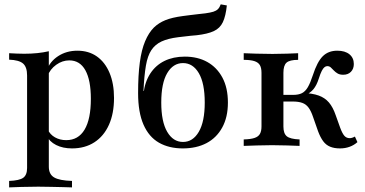

<svg xmlns="http://www.w3.org/2000/svg" viewBox="-20 -655 1638 862"><path d="M21 186.3V157.3Q66.9 155.6 84.3 143.1Q101.6 130.6 101.6 99.2V-316.1Q101.6 -354 83.5 -369.8Q65.3 -385.5 21 -387.1V-416.1Q37.9 -415.3 54.4 -414.5Q71 -413.7 88.7 -413.7Q150.8 -413.7 199.2 -425V93.5Q199.2 127.4 223 141.5Q246.8 155.6 303.2 157.3V186.3Q287.9 185.5 262.9 185.1Q237.9 184.7 208.5 183.9Q179 183.1 151.6 183.1Q110.5 183.1 75 184.3Q39.5 185.5 21 186.3ZM303.2 11.3Q262.1 11.3 231.9 -4Q201.6 -19.4 188.7 -46.8L194.4 -73.4Q204.8 -50.8 227 -38.3Q249.2 -25.8 277.4 -25.8Q331.5 -25.8 359.7 -73Q387.9 -120.2 387.9 -211.3Q387.9 -295.2 363.3 -339.5Q338.7 -383.9 291.1 -383.9Q259.7 -383.9 232.3 -364.1Q204.8 -344.4 193.5 -313.7L189.5 -337.9Q203.2 -378.2 240.7 -402.8Q278.2 -427.4 327.4 -427.4Q378.2 -427.4 414.9 -401.6Q451.6 -375.8 471.8 -327.8Q491.9 -279.8 491.9 -215.3Q491.9 -145.2 469 -94.4Q446 -43.5 403.6 -16.1Q361.3 11.3 303.2 11.3Z M800.8 11.3Q738.7 11.3 693.5 -14.5Q648.4 -40.3 624.2 -95.6Q600 -150.8 600 -237.1Q600 -317.7 607.7 -374.6Q615.3 -431.5 631.5 -469.8Q647.6 -508.1 671 -531.5Q692.7 -552.4 722.6 -564.5Q752.4 -576.6 801.6 -583.1Q819.4 -585.5 835.9 -587.5Q852.4 -589.5 869.4 -591.5Q886.3 -593.5 902.4 -595.2Q925 -598.4 937.9 -602.4Q950.8 -606.5 958.5 -614.1Q966.1 -621.8 971 -635.5L998.4 -630.6Q993.5 -583.1 980.6 -555.6Q967.7 -528.2 939.9 -515.3Q912.1 -502.4 862.9 -496.8Q850 -496 835.9 -494.4Q821.8 -492.7 807.3 -491.1Q792.7 -489.5 779.8 -487.9Q734.7 -482.3 705.6 -469Q676.6 -455.6 659.7 -430.2Q642.7 -404.8 635.1 -360.5Q627.4 -316.1 624.2 -246.8H632.3L624.2 -235.5Q630.6 -287.9 654.8 -325Q679 -362.1 718.5 -381.5Q758.1 -400.8 809.7 -400.8Q867.7 -400.8 910.9 -376.6Q954 -352.4 978.6 -306.5Q1003.2 -260.5 1003.2 -194.4Q1003.2 -129 977.8 -82.7Q952.4 -36.3 907.3 -12.5Q862.1 11.3 800.8 11.3ZM801.6 -17.7Q846 -17.7 872.6 -63.3Q899.2 -108.9 899.2 -194.4Q899.2 -281.5 872.6 -326.6Q846 -371.8 801.6 -371.8Q757.3 -371.8 730.6 -326.6Q704 -281.5 704 -194.4Q704 -108.9 730.6 -63.3Q757.3 -17.7 801.6 -17.7Z M1506.5 11.3Q1480.6 11.3 1462.1 3.6Q1443.5 -4 1431 -21Q1418.5 -37.9 1408.1 -65.3L1385.5 -129.8Q1376.6 -156.5 1365.3 -171.8Q1354 -187.1 1337.1 -193.1Q1320.2 -199.2 1294.4 -199.2H1241.9V-229H1296Q1320.2 -229 1335.5 -236.7Q1350.8 -244.4 1362.1 -263.7Q1373.4 -283.1 1384.7 -317.7Q1404 -377.4 1429 -402.4Q1454 -427.4 1494.4 -427.4Q1529 -427.4 1548.8 -411.3Q1568.5 -395.2 1568.5 -367.7Q1568.5 -346 1555.6 -332.7Q1542.7 -319.4 1521 -319.4Q1505.6 -319.4 1496 -325Q1486.3 -330.6 1479 -338.3Q1471.8 -346 1465.3 -352Q1458.9 -358.1 1449.2 -358.1Q1442.7 -358.1 1436.7 -353.2Q1430.6 -348.4 1424.6 -336.7Q1418.5 -325 1411.3 -302.4Q1401.6 -271.8 1387.1 -254.4Q1372.6 -237.1 1349.2 -227.4L1338.7 -237.9Q1382.3 -236.3 1410.5 -226.2Q1438.7 -216.1 1456.9 -194.8Q1475 -173.4 1487.1 -137.9L1507.3 -81.5Q1516.9 -55.6 1526.2 -45.2Q1535.5 -34.7 1550 -34.7Q1560.5 -34.7 1573.4 -41.9L1584.7 -16.9Q1569.4 -3.2 1549.6 4Q1529.8 11.3 1506.5 11.3ZM1074.2 0V-29Q1104.8 -29.8 1122.2 -35.5Q1139.5 -41.1 1146.8 -53.6Q1154 -66.1 1154 -87.1V-328.2Q1154 -350 1146.8 -362.5Q1139.5 -375 1122.2 -380.6Q1104.8 -386.3 1074.2 -386.3V-416.1Q1092.7 -415.3 1129.8 -414.1Q1166.9 -412.9 1203.2 -412.9Q1237.9 -412.9 1269 -414.1Q1300 -415.3 1318.5 -416.1V-386.3Q1280.6 -386.3 1266.5 -373.8Q1252.4 -361.3 1252.4 -328.2V-87.1Q1252.4 -55.6 1267.7 -43.1Q1283.1 -30.6 1325 -29V0Q1304 -0.8 1269.8 -2Q1235.5 -3.2 1201.6 -3.2Q1168.5 -3.2 1133.5 -2Q1098.4 -0.8 1074.2 0Z"/></svg>

Font: Playfair 5pt SemiExpanded Light SemiBold
Style: Regular
Weight: 600
Version: Version 2.001;gftools[0.9.30]